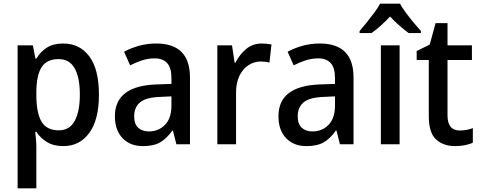

<svg xmlns="http://www.w3.org/2000/svg" viewBox="-20 -879 2618 1046"><path d="M324 -642Q414 -642 466.5 -572Q519 -502 519 -363Q519 -227 466.5 -155Q414 -83 325 -83Q272 -83 236 -105Q200 -127 178 -161H172Q174 -141 176 -118.5Q178 -96 178 -79V147H76V-632H159L173 -560H178Q201 -598 236 -620Q271 -642 324 -642ZM299 -557Q235 -557 207 -513.5Q179 -470 178 -380V-361Q178 -266 205.5 -217.5Q233 -169 301 -169Q359 -169 387 -220.5Q415 -272 415 -364Q415 -456 387 -506.5Q359 -557 299 -557Z M831 -642Q1015 -642 1015 -457V-93H941L922 -168H919Q888 -124 852.5 -103.5Q817 -83 758 -83Q689 -83 647.5 -126.5Q606 -170 606 -246Q606 -411 832 -419L914 -422V-453Q914 -510 890.5 -535.5Q867 -561 823 -561Q788 -561 755 -550.5Q722 -540 689 -523L656 -597Q692 -617 737 -629.5Q782 -642 831 -642ZM851 -351Q774 -348 742.5 -321Q711 -294 711 -246Q711 -203 733 -183Q755 -163 791 -163Q844 -163 879 -199Q914 -235 914 -304V-354Z M1406 -642Q1419 -642 1433 -640.5Q1447 -639 1459 -637L1448 -538Q1438 -541 1425 -542.5Q1412 -544 1401 -544Q1364 -544 1333 -523.5Q1302 -503 1284 -465Q1266 -427 1266 -375V-93H1164V-632H1244L1258 -538H1263Q1285 -582 1321 -612Q1357 -642 1406 -642Z M1722 -642Q1906 -642 1906 -457V-93H1832L1813 -168H1810Q1779 -124 1743.5 -103.5Q1708 -83 1649 -83Q1580 -83 1538.5 -126.5Q1497 -170 1497 -246Q1497 -411 1723 -419L1805 -422V-453Q1805 -510 1781.5 -535.5Q1758 -561 1714 -561Q1679 -561 1646 -550.5Q1613 -540 1580 -523L1547 -597Q1583 -617 1628 -629.5Q1673 -642 1722 -642ZM1742 -351Q1665 -348 1633.5 -321Q1602 -294 1602 -246Q1602 -203 1624 -183Q1646 -163 1682 -163Q1735 -163 1770 -199Q1805 -235 1805 -304V-354Z M2157 -93H2055V-632H2157ZM2159 -859Q2171 -837 2191 -810Q2211 -783 2232.5 -757Q2254 -731 2273 -710V-699H2206Q2183 -716 2156.5 -739Q2130 -762 2105 -789Q2053 -733 2004 -699H1939V-710Q1957 -731 1978.5 -757.5Q2000 -784 2019.5 -810.5Q2039 -837 2051 -859Z M2485 -168Q2503 -168 2522 -171.5Q2541 -175 2556 -181V-102Q2539 -93 2513 -88Q2487 -83 2459 -83Q2396 -83 2356 -119Q2316 -155 2316 -247V-552H2250V-601L2321 -636L2353 -753H2418V-632H2551V-552H2418V-250Q2418 -168 2485 -168Z"/></svg>

Font: Noto Sans Telugu UI SemiCondensed Medium
Style: Regular
Weight: 500
Width: 4
Designer: Jelle Bosma - Monotype Design Team
Foundry: Monotype Imaging Inc.
Version: Version 2.005; ttfautohint (v1.8.4.7-5d5b)